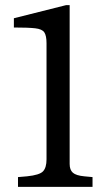

<svg xmlns="http://www.w3.org/2000/svg" viewBox="-20 -727 425 747"><path d="M50 0V-38L85 -41Q134 -46 147.5 -60.5Q161 -75 161 -107V-559Q161 -588 152.5 -601Q144 -614 116.5 -617Q89 -620 34 -620V-656L237 -707H251V-89Q251 -66 263.5 -55Q276 -44 308 -41L340 -38V0Z"/></svg>

Font: Hedvig Letters Serif 14pt
Style: Regular
Weight: 400
Designer: Alexander Örn & Tor Weibull
Foundry: Kanon Foundry
Version: Version 1.000; ttfautohint (v1.8.4.7-5d5b)